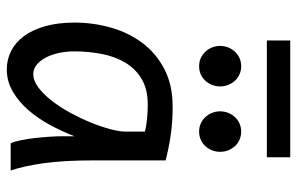

<svg xmlns="http://www.w3.org/2000/svg" viewBox="-184 -732 929 602"><g transform="rotate(90 281.0 -431.5)"><path d="M393.1 -420.9Q387.2 -422.4 379.9 -423.8Q372.6 -425.3 362.5 -426.5Q352.5 -427.7 339.1 -428.7Q325.7 -429.7 307.6 -429.7Q259.8 -429.7 227.8 -410.4Q195.8 -391.1 176.8 -359.1Q157.7 -327.1 149.7 -285.6Q141.6 -244.1 141.6 -200.2Q141.6 -171.9 147.2 -148.2Q152.8 -124.5 162.6 -107.2Q172.4 -89.8 185.1 -80.3Q197.8 -70.8 212.4 -70.8Q233.9 -70.8 255.6 -87.4Q277.3 -104 297.4 -130.1Q317.4 -156.2 335 -188.7Q352.5 -221.2 365.5 -253.2Q378.4 -285.2 385.7 -313.5Q393.1 -341.8 393.1 -358.9ZM429.7 0Q424.3 -11.7 420.2 -32.2Q416 -52.7 413.3 -75.9Q410.6 -99.1 409.2 -122.1Q407.7 -145 407.7 -161.1V-200.2Q393.1 -162.1 372.8 -124.3Q352.5 -86.4 326.4 -56.2Q300.3 -25.9 268.1 -6.8Q235.8 12.2 197.8 12.2Q167 12.2 140.1 -1.5Q113.3 -15.1 93.5 -42Q73.7 -68.8 62.5 -108.6Q51.3 -148.4 51.3 -200.2Q51.3 -258.3 66.9 -313.7Q82.5 -369.1 114.7 -412.4Q147 -455.6 196.8 -481.7Q246.6 -507.8 314.9 -507.8Q362.3 -507.8 404.3 -501.7Q446.3 -495.6 483.4 -485.8V-258.8Q483.4 -166.5 492.2 -103.8Q501 -41 515.1 0ZM124.5 -656.7Q124.5 -670.4 129.4 -682.4Q134.3 -694.3 142.8 -703.4Q151.4 -712.4 162.8 -717.5Q174.3 -722.7 188 -722.7Q201.7 -722.7 213.4 -717.5Q225.1 -712.4 233.4 -703.4Q241.7 -694.3 246.6 -682.4Q251.5 -670.4 251.5 -656.7Q251.5 -643.1 246.6 -631.1Q241.7 -619.1 233.4 -610.1Q225.1 -601.1 213.4 -595.9Q201.7 -590.8 188 -590.8Q174.3 -590.8 162.8 -595.9Q151.4 -601.1 142.8 -610.1Q134.3 -619.1 129.4 -631.1Q124.5 -643.1 124.5 -656.7ZM329.6 -656.7Q329.6 -670.4 334.5 -682.4Q339.4 -694.3 347.9 -703.4Q356.4 -712.4 367.9 -717.5Q379.4 -722.7 393.1 -722.7Q406.7 -722.7 418.5 -717.5Q430.2 -712.4 438.5 -703.4Q446.8 -694.3 451.7 -682.4Q456.5 -670.4 456.5 -656.7Q456.5 -643.1 451.7 -631.1Q446.8 -619.1 438.5 -610.1Q430.2 -601.1 418.5 -595.9Q406.7 -590.8 393.1 -590.8Q379.4 -590.8 367.9 -595.9Q356.4 -601.1 347.9 -610.1Q339.4 -619.1 334.5 -631.1Q329.6 -643.1 329.6 -656.7ZM107.4 -876.5H473.6V-803.2H107.4Z"/></g></svg>

Font: Andika Afr
Style: Regular
Weight: 400
Designer: Victor Gaultney, Annie Olsen, Julie Remington, Don Collingsworth, Eric Hays, Becca Hirsbrunner
Foundry: SIL International
Version: Version 5.000